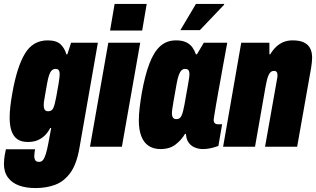

<svg xmlns="http://www.w3.org/2000/svg" viewBox="-52 -745 1605 975"><path d="M129 210Q80 210 44.5 197Q9 184 -11.5 156.5Q-32 129 -32 87Q-32 79 -30.5 62Q-29 45 -22 13H126Q125 20 123.5 30Q122 40 122 45Q122 55 124 62Q126 69 131 73Q136 77 146 77Q159 77 166.5 67.5Q174 58 180.5 37.5Q187 17 193 -15Q197 -35 200.5 -55Q204 -75 208 -95H203Q193 -75 177.5 -59Q162 -43 140.5 -33.5Q119 -24 90 -24Q57 -24 37 -37.5Q17 -51 7 -78.5Q-3 -106 -3 -147Q-3 -173 0.5 -204.5Q4 -236 11 -274Q34 -405 74.5 -472.5Q115 -540 190 -540Q235 -540 256 -519.5Q277 -499 285 -469H290L309 -528H445L352 3Q338 87 306 131.5Q274 176 229 193Q184 210 129 210ZM192 -180Q202 -180 208.5 -184Q215 -188 219 -197Q223 -206 226.5 -220Q230 -234 234 -255Q242 -298 245.5 -320Q249 -342 250 -352Q251 -362 251 -367Q251 -377 249 -383Q247 -389 243 -392Q239 -395 230 -395Q219 -395 211 -387.5Q203 -380 197.5 -364Q192 -348 187 -320Q180 -279 176 -257.5Q172 -236 171 -227Q170 -218 170 -212Q170 -201 172.5 -193.5Q175 -186 180 -183Q185 -180 192 -180Z M507 -590 530 -725H693L670 -590ZM405 0 498 -528H660L567 0Z M763 12Q727 12 702.5 -4.5Q678 -21 665.5 -53.5Q653 -86 653 -133Q653 -162 657 -196.5Q661 -231 668 -273Q684 -362 706.5 -421.5Q729 -481 761.5 -510.5Q794 -540 842 -540Q873 -540 893 -530.5Q913 -521 924.5 -505Q936 -489 943 -469H948L983 -528H1102L1078 -397Q1075 -380 1069.5 -349Q1064 -318 1057.5 -283Q1051 -248 1045.5 -215.5Q1040 -183 1036.5 -161Q1033 -139 1033 -137Q1033 -125 1038.5 -119.5Q1044 -114 1052 -114H1076L1057 -4Q1039 3 1018.5 7.5Q998 12 979 12Q954 12 933 2Q912 -8 901 -29Q897 -37 895 -45.5Q893 -54 892 -64L888 -66Q870 -35 840 -11.5Q810 12 763 12ZM843 -140Q853 -140 859 -144Q865 -148 869.5 -157Q874 -166 877.5 -180Q881 -194 885 -215Q896 -278 901.5 -308Q907 -338 908.5 -350Q910 -362 910 -367Q910 -377 908 -383Q906 -389 901.5 -392Q897 -395 888 -395Q877 -395 869.5 -387.5Q862 -380 856 -364Q850 -348 845 -320Q834 -259 829 -229.5Q824 -200 822.5 -189Q821 -178 821 -172Q821 -155 826.5 -147.5Q832 -140 843 -140ZM864 -592 943 -725H1086V-721L963 -592Z M1081 0 1173 -528H1316V-469H1320Q1334 -492 1350.5 -507.5Q1367 -523 1387.5 -531.5Q1408 -540 1434 -540Q1470 -540 1491.5 -529.5Q1513 -519 1523 -499.5Q1533 -480 1533 -452Q1533 -440 1531.5 -427.5Q1530 -415 1528 -401L1457 0H1294L1356 -350Q1357 -354 1357 -357Q1357 -360 1357 -363Q1357 -370 1355.5 -374.5Q1354 -379 1350.5 -382Q1347 -385 1340 -385Q1329 -385 1322 -378.5Q1315 -372 1310.5 -360.5Q1306 -349 1302.5 -334Q1299 -319 1296 -302L1243 0Z"/></svg>

Font: Archivo ExtraCondensed Black
Style: Italic
Weight: 900
Width: 2
Italic angle: -10°
Designer: Hector Gatti
Foundry: Omnibus-Type
Version: Version 2.001